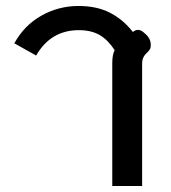

<svg xmlns="http://www.w3.org/2000/svg" viewBox="-20 -623 573 643"><path d="M356 -412Q356 -440 364 -455Q342 -489 314 -505.5Q286 -522 244 -522Q150 -522 101 -437L28 -478Q61 -538 118.5 -570.5Q176 -603 243 -603Q304 -603 348 -580.5Q392 -558 425 -516Q434 -523 442 -523Q453 -523 465 -511Q485 -495 485 -472Q485 -463 482 -458Q479 -453 472 -446Q456 -432 456 -411V0H356Z"/></svg>

Font: Niramit Medium
Style: Regular
Weight: 500
Designer: Katatrad Aksorn Co.,Ltd.
Foundry: Cadson Demak Co.,Ltd.
Version: Version 1.000; ttfautohint (v1.6)